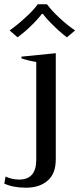

<svg xmlns="http://www.w3.org/2000/svg" viewBox="-38 -752 370 895"><path d="M7 -610C7 -610 44 -578 44 -578C64 -593 85 -610 106 -631C127 -651 144 -670 157 -687C157 -687 162 -687 162 -687C175 -670 192 -651 213 -631C234 -610 254 -593 274 -578C274 -578 312 -610 312 -610C291 -624 267 -643 241 -667C215 -691 195 -713 181 -732C181 -732 138 -732 138 -732C124 -713 104 -691 78 -668C52 -644 28 -625 7 -610ZM-18 104C11 117 45 123 83 123C125 123 159 112 184 90C209 69 222 36 222 -9C222 -9 222 -504 222 -504C222 -504 62 -488 62 -488C62 -488 62 -480 62 -480C79 -474 102 -468 131 -463C131 -463 131 -5 131 -5C131 24 124 47 111 62C98 77 78 85 52 85C28 85 7 80 -12 71C-12 71 -18 104 -18 104Z"/></svg>

Font: BUSH 25 TRIRONG
Style: Regular
Weight: 400
Designer: Katatrad Team
Foundry: CadsonDemak